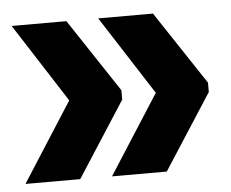

<svg xmlns="http://www.w3.org/2000/svg" viewBox="-39 -494 598 497"><g transform="rotate(-5 260.5 -245.0)"><path d="M139.7 -244.7 8 -449.6H150.3L276.5 -259.1V-234.7L150.3 -39.1H8ZM364.7 -244.7 232.9 -449.6H375.2L501.5 -259.1V-234.7L375.2 -39.1H232.9Z"/></g></svg>

Font: Anek Gurmukhi Medium
Style: Regular
Weight: 500
Designer: Sarang Kulkarni (Gurmukhi), Yesha Goshar (Latin)
Foundry: Ek Type
Version: Version 1.003